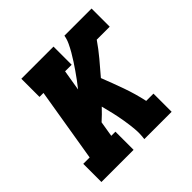

<svg xmlns="http://www.w3.org/2000/svg" viewBox="-142 -657 785 785"><g transform="rotate(-45 250.0 -265.0)"><path d="M17 0V-105H54L107 -425H84V-530H270V-425H232L217 -335Q229 -350 240.5 -365.5Q252 -381 263 -397Q274 -413 284.5 -429Q295 -445 304.5 -461.5Q314 -478 322 -495Q330 -512 333 -530H490V-425H415Q393 -393 367.5 -362.5Q342 -332 316 -302Q335 -254 352.5 -205Q370 -156 381 -105H423V0H265Q269 -28 266.5 -56Q264 -84 259.5 -111Q255 -138 249 -164.5Q243 -191 236 -217Q225 -205 213.5 -194Q202 -183 190 -172L179 -105H203V0Z"/></g></svg>

Font: Iosevka Curly Slab XBdObl
Style: Regular
Weight: 800
Italic angle: -9°
Monospace: yes
Designer: Belleve Invis
Foundry: Belleve Invis
Version: Version 11.1.0; ttfautohint (v1.8.3)